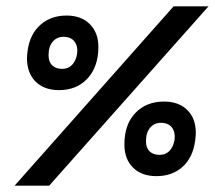

<svg xmlns="http://www.w3.org/2000/svg" viewBox="-20 -585 677 605"><path d="M26 0 527 -565H637L135 0ZM65 -402Q65 -409 67 -425Q74 -477 107 -506.5Q140 -536 190 -536Q236 -536 263 -509Q290 -482 290 -437Q290 -375 256 -338Q222 -301 166 -301Q119 -301 92 -328Q65 -355 65 -402ZM223 -415Q226 -440 214.5 -454.5Q203 -469 180 -469Q159 -469 146 -453.5Q133 -438 133 -411Q133 -390 144.5 -379Q156 -368 176 -368Q195 -368 207 -380.5Q219 -393 223 -415ZM372 -130Q372 -193 406.5 -229Q441 -265 497 -265Q543 -265 570 -238.5Q597 -212 597 -166Q597 -158 595 -142Q588 -89 555.5 -59.5Q523 -30 473 -30Q426 -30 399 -57Q372 -84 372 -130ZM530 -144Q533 -169 521.5 -183.5Q510 -198 487 -198Q466 -198 453 -182.5Q440 -167 440 -140Q440 -119 451.5 -108Q463 -97 483 -97Q502 -97 514 -109.5Q526 -122 530 -144Z"/></svg>

Font: Neutral Grotesk
Style: Italic
Weight: 400
Italic angle: -8°
Designer: Nawras Khrais
Foundry: Nawras Khrais
Version: Version 1.000